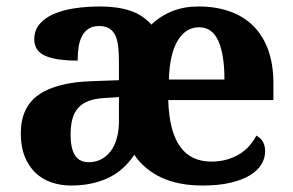

<svg xmlns="http://www.w3.org/2000/svg" viewBox="-20 -569 915 599"><path d="M200.2 -148.9Q200.2 -106 213.9 -84.5Q227.5 -63 256.8 -63Q278.3 -63 295.7 -72Q313 -81.1 325.4 -97.7Q337.9 -114.3 344.5 -137.9Q351.1 -161.6 351.1 -190.9V-266.1L306.2 -263.2Q276.4 -261.7 255.9 -253.7Q235.4 -245.6 223.1 -231.4Q210.9 -217.3 205.6 -196.8Q200.2 -176.3 200.2 -148.9ZM601.1 -483.9Q559.6 -483.9 534.4 -442.4Q509.3 -400.9 506.8 -320.8H680.2Q680.2 -398.9 661.1 -441.4Q642.1 -483.9 601.1 -483.9ZM611.8 9.8Q538.1 9.8 484.6 -14.6Q431.2 -39.1 398.9 -85.9Q365.2 -35.6 315.4 -12.9Q265.6 9.8 202.1 9.8Q168.9 9.8 140.4 0Q111.8 -9.8 90.6 -30Q69.3 -50.3 57.1 -80.8Q44.9 -111.3 44.9 -152.8Q44.9 -234.4 100.8 -273.4Q156.7 -312.5 269 -315.9L351.1 -318.8V-374Q351.1 -398.9 349.1 -419.9Q347.2 -440.9 340.8 -456.1Q334.5 -471.2 322 -479.5Q309.6 -487.8 289.1 -487.8Q270 -487.8 257.1 -479.7Q244.1 -471.7 236.3 -457.3Q228.5 -442.9 225.3 -423.1Q222.2 -403.3 222.2 -379.9Q154.8 -379.9 120.8 -395Q86.9 -410.2 86.9 -446.8Q86.9 -474.1 103.3 -493.7Q119.6 -513.2 147.7 -525.4Q175.8 -537.6 213.1 -543.2Q250.5 -548.8 293 -548.8Q346.2 -548.8 386 -535.6Q425.8 -522.5 452.1 -492.2Q481.4 -520 518.1 -534.4Q554.7 -548.8 599.1 -548.8Q653.3 -548.8 696.8 -533.4Q740.2 -518.1 770.5 -487.8Q800.8 -457.5 816.9 -412.6Q833 -367.7 833 -308.1V-256.8H504.9Q506.3 -206.5 515.9 -170.4Q525.4 -134.3 542.5 -110.8Q559.6 -87.4 583.7 -76.2Q607.9 -64.9 639.2 -64.9Q665 -64.9 687 -71Q709 -77.1 726.8 -88.1Q744.6 -99.1 757.8 -114Q771 -128.9 779.8 -146Q807.1 -131.3 807.1 -97.2Q807.1 -75.7 795.7 -56.4Q784.2 -37.1 760.3 -22.5Q736.3 -7.8 699.5 1Q662.6 9.8 611.8 9.8Z"/></svg>

Font: Droid Serif
Style: Bold
Weight: 700
Designer: Monotype Design team
Foundry: Monotype Imaging Inc.
Version: Version 1.03